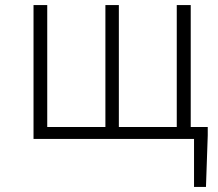

<svg xmlns="http://www.w3.org/2000/svg" viewBox="-20 -547 860 756"><path d="M744 0H112V-527H166V-47H395V-527H448V-47H676V-527H731V-47H798V-14L791 189H744Z"/></svg>

Font: Nebula Sans Light
Style: Regular
Weight: 300
Designer: Paul D. Hunt for Adobe (as Source Sans)
Foundry: Nebula Entertainment & Broadcasting LLC
Version: Version 1.010